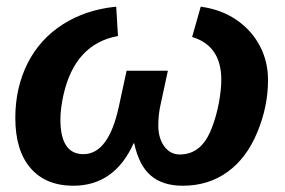

<svg xmlns="http://www.w3.org/2000/svg" viewBox="-20 -559 874 588"><path d="M464.8 -174.8Q464.8 -136.2 482.9 -111.1Q501 -85.9 530.8 -85.9Q570.8 -85.9 598.1 -114.7Q616.2 -133.8 629.6 -169.4Q643.1 -205.1 650.4 -244.6Q657.7 -284.2 657.7 -314.9Q657.7 -418.9 568.4 -445.8L594.7 -538.6Q658.2 -529.8 704.3 -498Q750.5 -466.3 775.6 -418.7Q800.8 -371.1 800.8 -313.5Q800.8 -232.9 768.1 -154.3Q735.4 -74.7 676.8 -32.5Q618.2 9.8 540 9.8Q478 9.8 441.7 -21.5Q405.3 -52.7 391.1 -120.1H389.2Q359.9 -55.2 313.7 -22.7Q267.6 9.8 204.6 9.8Q120.1 9.8 73.5 -44.2Q26.9 -98.1 26.9 -198.2Q26.9 -290 64.5 -365.2Q102.1 -439.5 172.4 -484.4Q242.7 -529.3 335.9 -538.6L341.3 -448.7Q209.5 -424.8 174.3 -268.1Q165 -226.1 165 -192.9Q165 -86.9 235.4 -86.9Q273.9 -86.9 301 -123.3Q328.1 -159.7 343.8 -231.9L367.7 -342.3H494.1L472.2 -240.7Q464.8 -209.5 464.8 -174.8Z"/></svg>

Font: Arimo
Style: Italic
Weight: 400
Italic angle: -12°
Designer: Steve Matteson
Foundry: Monotype Imaging Inc.
Version: Version 1.33